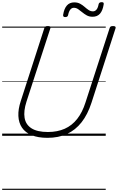

<svg xmlns="http://www.w3.org/2000/svg" viewBox="-20 -1256 1090 1776"><path d="M419 19Q332 19 273 -5.5Q214 -30 183.5 -75Q153 -120 150 -183Q147 -246 172 -321L390 -996Q393 -1006 400 -1010.5Q407 -1015 423 -1015Q437 -1015 443.5 -1010.5Q450 -1006 446 -995L225 -316Q197 -229 207.5 -166Q218 -103 271.5 -69Q325 -35 423 -35Q511 -35 578.5 -65Q646 -95 694 -156Q742 -217 771 -309L994 -996Q997 -1006 1003.5 -1010.5Q1010 -1015 1026 -1015Q1055 -1015 1049 -995L826 -305Q791 -197 734.5 -125Q678 -53 599.5 -17Q521 19 419 19ZM583 -1098Q561 -1098 564 -1119Q573 -1176 598.5 -1205Q624 -1234 667 -1234Q698 -1234 721 -1221.5Q744 -1209 762.5 -1192.5Q781 -1176 799.5 -1163.5Q818 -1151 840 -1151Q859 -1151 872.5 -1167Q886 -1183 892 -1216Q896 -1236 920 -1236Q933 -1236 937 -1231Q941 -1226 939 -1215Q930 -1158 905 -1129.5Q880 -1101 836 -1101Q806 -1101 783 -1113.5Q760 -1126 740.5 -1142.5Q721 -1159 702.5 -1171.5Q684 -1184 663 -1184Q644 -1184 630.5 -1167.5Q617 -1151 610 -1117Q608 -1107 601.5 -1102.5Q595 -1098 583 -1098ZM0 490H958V500H0ZM0 -20H958V0H0ZM0 -505H958V-500H0ZM0 -1010H958V-1000H0Z"/></svg>

Font: Playwrite MX Guides
Style: Regular
Weight: 400
Designer: Veronika Burian, José Scaglione
Foundry: TypeTogether
Version: Version 1.003